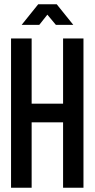

<svg xmlns="http://www.w3.org/2000/svg" viewBox="-20 -884 446 904"><path d="M160 -864 82 -767H165L203 -815L243 -767H325L247 -864ZM32 -703V0H129V-308H277V0H373V-703H277V-396H129V-703Z"/></svg>

Font: Modon Arabic
Style: Bold
Weight: 700
Designer: Ahmedzaza
Foundry: Ahmedzaza
Version: Version 2.010